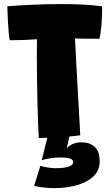

<svg xmlns="http://www.w3.org/2000/svg" viewBox="-20 -686 560 964"><path d="M254.5 258.5Q215 258.5 186.8 254Q158.5 249.5 151 247.5L183 146Q194 151 218.8 154.8Q243.5 158.5 256 158.5Q347.5 158.5 347.5 128Q347.5 114.5 329.8 109.5Q312 104.5 287 104.5Q258 104.5 230.2 109Q202.5 113.5 189.5 118.5L217.5 6Q192 7 174.5 7Q172.5 -29 170.8 -79.8Q169 -130.5 167.8 -187.5Q166.5 -244.5 165.8 -301.5Q165 -358.5 165 -407Q165 -430.5 165.2 -451.2Q165.5 -472 166 -489Q134.5 -486.5 100.2 -485.2Q66 -484 29 -484Q26 -497 23.8 -522.2Q21.5 -547.5 20 -575.5Q18.5 -603.5 17.8 -625.5Q17 -647.5 17 -654.5Q72.5 -659 143 -662.2Q213.5 -665.5 286 -665.5Q342 -665.5 395.5 -663Q449 -660.5 493 -654Q493 -601 489 -556.8Q485 -512.5 479.5 -491.5Q468 -491.5 445 -491.5Q422 -491.5 397.8 -492Q373.5 -492.5 356.5 -493Q357.5 -471.5 359.8 -428.8Q362 -386 365 -332.2Q368 -278.5 371 -223Q374 -167.5 376.8 -119.8Q379.5 -72 381.2 -41.2Q383 -10.5 383 -7Q362 -3.5 328 -0.5L315 59.5Q324 46.5 344 37.5Q364 28.5 390 28.5Q430 28.5 455.2 51.2Q480.5 74 480.5 124Q480.5 170 448.5 200Q416.5 230 364.8 244.2Q313 258.5 254.5 258.5Z"/></svg>

Font: Grandstander Black
Style: Regular
Weight: 900
Designer: Tyler Finck
Foundry: Etcetera Type Co
Version: Version 1.200; ttfautohint (v1.8.3)